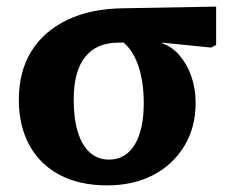

<svg xmlns="http://www.w3.org/2000/svg" viewBox="-20 -547 713 581"><path d="M304 14Q221 14 161 -17.5Q101 -49 69 -107.5Q37 -166 37 -245Q37 -331 75 -392Q113 -453 184 -487Q255 -521 354 -522L634 -527V-411L619 -403L471 -418V-416Q502 -405 524.5 -378Q547 -351 559.5 -314.5Q572 -278 572 -236Q572 -162 538 -105.5Q504 -49 444 -17.5Q384 14 304 14ZM310 -64Q360 -64 387.5 -109Q415 -154 415 -235Q415 -299 399 -346.5Q383 -394 354 -418H339Q272 -418 237.5 -374.5Q203 -331 203 -246Q203 -188 215.5 -147.5Q228 -107 252 -85.5Q276 -64 310 -64Z"/></svg>

Font: Literata 18pt
Style: Bold
Weight: 700
Designer: Latin by Veronika Burian and Jose Scaglione. Greek by Irene Vlachou. Cyrillic by Vera Evstafieva.
Foundry: TypeTogether
Version: Version 3.103;gftools[0.9.29]